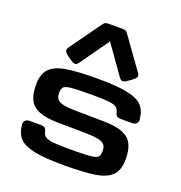

<svg xmlns="http://www.w3.org/2000/svg" viewBox="-160 -1058 1136 1206"><g transform="rotate(20 407.5 -455.0)"><path d="M65.4 -138.2Q63.5 -156.7 74 -167.2Q84.5 -177.7 104 -177.7H176Q194.7 -177.7 203.8 -171.6Q212.9 -165.5 216 -149.9Q221.2 -126.5 236.5 -115.6Q251.8 -104.7 287.7 -100.7Q323.7 -96.7 399.6 -96.7Q497 -96.7 536.3 -100.7Q575.6 -104.7 587 -116.2Q598.4 -127.7 598.4 -156.6Q598.4 -183.7 586 -198.2Q573.6 -212.8 544.3 -218.9Q515 -225 460.5 -226L272.9 -228.4Q192.1 -229.4 146.5 -248Q101 -266.7 81.7 -304.7Q62.5 -342.7 62.5 -405.3Q62.5 -476.8 96.6 -512.5Q130.8 -548.1 204.2 -560.7Q277.6 -573.2 415.2 -573.2Q543.9 -573.2 614 -558.6Q684.1 -544 713.9 -512.4Q743.8 -480.7 749.4 -424.3Q751.4 -405.8 740.9 -395.3Q730.4 -384.8 710.8 -384.8H638.9Q620.1 -384.8 611 -390.9Q602 -397 598.8 -412.6Q593.7 -436 578.4 -446.9Q563.1 -457.8 527.1 -461.8Q491.1 -465.8 415.2 -465.8Q317.9 -465.8 278.6 -461.8Q239.3 -457.8 227.8 -446.3Q216.4 -434.8 216.4 -405.9Q216.4 -378.8 228.8 -364.3Q241.2 -349.7 270.5 -343.6Q299.8 -337.5 354.3 -336.5L541.9 -334.1Q622.8 -333.1 668.3 -314.5Q713.9 -295.8 733.1 -257.8Q752.3 -219.8 752.3 -157.2Q752.3 -85.7 718.2 -50Q684.1 -14.4 610.6 -1.8Q537.2 10.7 399.6 10.7Q270.9 10.7 200.8 -3.9Q130.8 -18.5 100.9 -50.1Q71.1 -81.8 65.4 -138.2ZM174.7 -695.2 324.6 -904.4Q332.7 -915.5 341.3 -918.2Q349.8 -920.9 367.6 -920.9H449.4Q464.5 -920.9 472.6 -918.1Q480.7 -915.2 488.3 -904.4L638.2 -695.2Q646.2 -684 646.2 -675.4Q646.2 -666.9 639.2 -658.8Q632.2 -650.7 615.2 -638.6L601 -628.4Q584.9 -616.9 575.1 -613.3Q565.3 -609.8 557.7 -613.3Q550 -616.8 542.1 -628L406.4 -819.6L270.8 -628.2Q262.9 -617 255.2 -613.5Q247.6 -610 237.7 -613.5Q227.8 -617.1 211.9 -628.4L197.7 -638.6Q181.4 -649.9 174.3 -658.3Q167.2 -666.6 166.9 -675.4Q166.7 -684.2 174.7 -695.2Z"/></g></svg>

Font: Gyrochrome
Style: Regular
Weight: 400
Designer: David Moles
Foundry: David Moles
Version: Version 1.005;Glyphs 3.2.3 (3260)